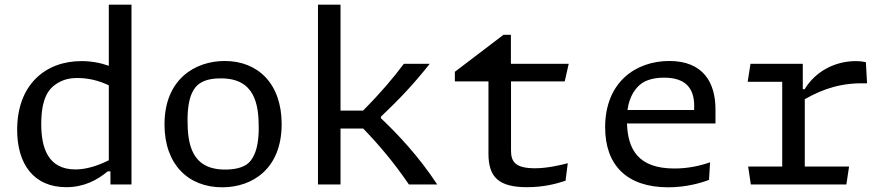

<svg xmlns="http://www.w3.org/2000/svg" viewBox="-20 -785 3760 817"><path d="M53 -232.5C53 -87 123.5 11.5 262 11.5C337 11.5 393.5 -18.5 438.5 -56H450V0H539.5V-765H443V-505C406.5 -518 367.5 -525 326.5 -525C172.5 -525 53 -424 53 -232.5ZM155.5 -257.5C155.5 -366 187 -405.5 216 -425.5C245 -445.5 272.5 -453 310 -453C355.5 -453 400 -442.5 443 -422V-103C396.5 -80 348 -64 301 -64C183 -64 155.5 -158 155.5 -257.5Z M925.5 12C1053.5 12 1178.5 -66 1178.5 -257C1178.5 -428.5 1078 -525.5 936.5 -525.5C810 -525.5 680 -448 680 -255.5C680 -85 781.5 12 925.5 12ZM937.5 -63.5C794.5 -63.5 778 -173 778 -274.5C778 -376.5 806 -414 828.5 -429C850.5 -444.5 879.5 -451.5 920.5 -451.5C1064 -451.5 1081 -341.5 1081 -241C1081 -138.5 1051.5 -100.5 1030 -85.5C1008.5 -71 978.5 -63.5 937.5 -63.5Z M1333 -765V0H1429V-238H1525.5C1596.5 -164.5 1657.5 -91.5 1720 0H1840.5C1760.5 -121.5 1673 -213.5 1601 -282V-288.5C1680.5 -364 1742.5 -429.5 1808.5 -513.5H1698.5C1654 -454 1600.5 -390.5 1525 -314.5H1429V-765Z M1915.5 -438.5H2058.5V-130.5C2058.5 -29.5 2104 11.5 2223 11.5C2291 11.5 2345 -2 2386.5 -16L2396 -90.5C2362 -81.5 2306.5 -69 2257 -69C2175.5 -69 2154.5 -94.5 2154.5 -143.5V-438.5H2383L2400 -513.5H2154V-637H2122.5L1915.5 -479.5Z M2709.5 -429.5C2728 -443 2759.5 -454.5 2805.5 -454.5C2892.5 -454.5 2934 -414.5 2934 -333.5L2933.5 -317H2650C2659 -381.5 2688.5 -414 2709.5 -429.5ZM2555 -243.5C2555 -82 2647.5 12 2823.5 12C2898.5 12 2959.5 -5.5 2997 -19.5L3001.5 -94.5C2962.5 -80.5 2910 -68 2849.5 -68C2693.5 -68 2651.5 -152 2648 -259.5H3024.5V-319.5C3024.5 -433.5 2972.5 -525.5 2828 -525.5C2685.5 -525.5 2555 -435.5 2555 -243.5Z M3396 -513.5H3173.5L3161.5 -437H3308.5V-76.5H3163.5L3175 0H3581.5L3593 -76.5H3404.5V-363C3487.5 -409.5 3562.5 -433.5 3669.5 -430.5L3664.5 -520.5C3650.5 -523.5 3637 -525 3622.5 -525C3530 -525 3448.5 -479 3404 -405.5H3396Z"/></svg>

Font: Monaspace Argon
Style: Regular
Weight: 400
Designer: Riley Cran & the Lettermatic Team
Foundry: Lettermatic
Version: Version 1.200 (Monaspace Argon)